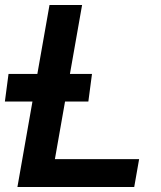

<svg xmlns="http://www.w3.org/2000/svg" viewBox="-24 -746 644 766"><path d="M105.5 -341H-4.5L10 -451H125L173.5 -726H303.5L255 -451H343L328.5 -341H235.5L195 -111H531L511.5 0H45.5Z"/></svg>

Font: JuliaMono
Style: Bold Italic
Weight: 700
Italic angle: -9°
Monospace: yes
Designer: cormullion
Foundry: corm
Version: Version 0.057; ttfautohint (v1.8.4)